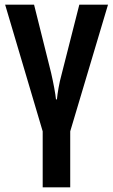

<svg xmlns="http://www.w3.org/2000/svg" viewBox="-20 -563 486 823"><path d="M281 240H163V0L2 -543H126L199 -251Q207 -216 212.5 -186Q218 -156 220 -137H224Q226 -158 231 -186.5Q236 -215 244 -244L320 -543H443L281 0Z"/></svg>

Font: Avrile Sans Condensed SemiBold
Style: Regular
Weight: 600
Width: 3
Designer: Monotype Design Team
Foundry: Monotype Imaging Inc.
Version: Version 2.001;September 10, 2019;FontCreator 11.5.0.2425 64-